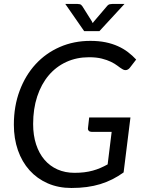

<svg xmlns="http://www.w3.org/2000/svg" viewBox="-20 -928 720 956"><path d="M351 -67.5Q377 -67.5 399.5 -70.2Q422 -73 442 -78.5Q462 -84 480 -91.8Q498 -99.5 516 -109.5L536 -271.5H436Q427 -271.5 422 -276.8Q417 -282 418 -289.5L424 -343H629.5L595.5 -69.5Q568.5 -50 539.8 -35.5Q511 -21 479.2 -11.2Q447.5 -1.5 412 3.2Q376.5 8 335.5 8Q270.5 8 217.5 -15.2Q164.5 -38.5 127 -80.2Q89.5 -122 69.2 -180Q49 -238 49 -307Q49 -399.5 77.8 -476.2Q106.5 -553 157.2 -608.2Q208 -663.5 277.8 -694Q347.5 -724.5 430 -724.5Q472 -724.5 505.8 -717.5Q539.5 -710.5 567.2 -698Q595 -685.5 617.2 -668.5Q639.5 -651.5 658 -631.5L628 -592.5Q620.5 -582 610.2 -579.5Q600 -577 589 -584Q578 -590.5 564.8 -600.8Q551.5 -611 532.5 -620.2Q513.5 -629.5 487 -636.2Q460.5 -643 423 -643Q361.5 -643 310.2 -619.5Q259 -596 222.2 -552.5Q185.5 -509 165.2 -447.5Q145 -386 145 -310.5Q145 -254 159.8 -209Q174.5 -164 201.5 -132.5Q228.5 -101 266.5 -84.2Q304.5 -67.5 351 -67.5ZM305 -908.5H364.5Q370 -908.5 377.2 -907Q384.5 -905.5 390 -897L437.5 -821.5L441.5 -813L448 -821.5L512 -896.5Q519 -905.5 527 -907Q535 -908.5 540.5 -908.5H600L475 -773H399Z"/></svg>

Font: Lato
Style: Italic
Weight: 400
Italic angle: -7°
Designer: Lukasz Dziedzic
Foundry: tyPoland Lukasz Dziedzic
Version: Version 2.007; 2014-02-27